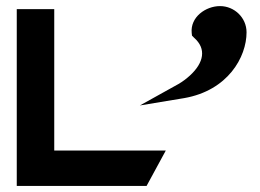

<svg xmlns="http://www.w3.org/2000/svg" viewBox="-20 -610 854 630"><path d="M702 -590C655 -590 604 -554 609 -502L610 -493L617 -486C658 -450 649 -404 603 -362C592 -352 579 -342 565 -334L439 -264L584 -288C728 -313 789 -423 789 -504C789 -552 749 -590 702 -590ZM158 -580H35V0H461L524 -116H158Z"/></svg>

Font: Charger
Style: Hemi
Weight: 900
Designer: Jasper
Foundry: Cannot Into Space Fonts
Version: Version 0.99